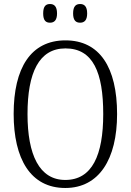

<svg xmlns="http://www.w3.org/2000/svg" viewBox="-20 -926 652 956"><path d="M379 -813C399 -813 414 -824 414 -859C414 -895 399 -906 379 -906C358 -906 344 -895 344 -859C344 -824 358 -813 379 -813ZM229 -813C249 -813 264 -824 264 -859C264 -895 249 -906 229 -906C208 -906 195 -895 195 -859C195 -824 208 -813 229 -813ZM305 10C473 10 563 -133 563 -358C563 -591 476 -725 306 -725C133 -725 48 -587 48 -359C48 -135 132 10 305 10ZM305 -30C176 -30 117 -155 117 -358C117 -564 174 -685 306 -685C444 -685 494 -564 494 -358C494 -154 439 -30 305 -30Z"/></svg>

Font: Noto Serif Hebrew Condensed Light
Style: Regular
Weight: 300
Width: 3
Designer: Monotype Design Team
Foundry: Monotype Imaging Inc.
Version: Version 2.004